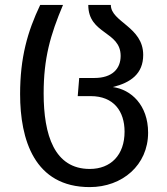

<svg xmlns="http://www.w3.org/2000/svg" viewBox="-20 -547 681 783"><path d="M346 216C479 216 584 126 584 -6C584 -118 515 -182 440 -192C513 -210 564 -246 564 -323C564 -438 432 -457 432 -527H340C340 -406 472 -421 472 -319C472 -266 437 -229 365 -229H303L297 -155H350C444 -155 488 -93 488 -10C488 85 432 142 346 142C202 142 158 4 158 -166C158 -309 185 -404 237 -527H144C92 -418 62 -312 62 -163C62 22 120 216 346 216Z"/></svg>

Font: FiraGO Unicode
Style: Regular
Weight: 400
Designer: bBox Type
Foundry: bBox Type GmbH
Version: Version 1.001;PS 001.001;hotconv 1.0.88;makeotf.lib2.5.64775